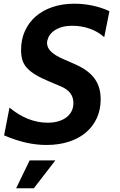

<svg xmlns="http://www.w3.org/2000/svg" viewBox="-20 -762 642 1028"><path d="M229 14.2Q173.8 14.2 118.2 1.5Q62.5 -11.2 2 -37.1L30.8 -186Q78.1 -146.5 129.6 -125.7Q181.2 -105 234.4 -105Q266.6 -105 292.2 -112.5Q317.9 -120.1 335.7 -133.8Q353.5 -147.5 363.3 -166.7Q373 -186 373 -210Q373 -241.7 356 -263.7Q338.9 -285.6 305.2 -299.8L247.1 -324.2Q201.2 -343.3 171.4 -361.1Q141.6 -378.9 124 -398.7Q106.4 -418.5 99.6 -441.4Q92.8 -464.4 92.8 -494.1Q92.8 -550.3 113.5 -596.2Q134.3 -642.1 171.9 -674.6Q209.5 -707 262 -724.6Q314.5 -742.2 378.4 -742.2Q425.8 -742.2 473.6 -732.4Q521.5 -722.7 565.9 -702.1L538.1 -563Q521.5 -578.1 501.5 -589.6Q481.4 -601.1 459.2 -608.9Q437 -616.7 413.8 -620.4Q390.6 -624 367.7 -624Q329.6 -624 303.5 -614.5Q277.3 -605 261.5 -591.1Q245.6 -577.1 238.8 -561Q231.9 -544.9 231.9 -531.2Q231.9 -507.3 252.7 -486.3Q273.4 -465.3 321.8 -444.3L325.2 -442.9L381.8 -418Q417.5 -402.3 443.4 -383.5Q469.2 -364.7 486.1 -341.6Q502.9 -318.4 511 -290.8Q519 -263.2 519 -229.5Q519 -174.8 498.5 -129.9Q478 -85 440.4 -53Q402.8 -21 349.1 -3.4Q295.4 14.2 229 14.2ZM138.7 96.7H276.4L161.1 246.1H66.4Z"/></svg>

Font: Hack
Style: Bold Italic
Weight: 700
Italic angle: -11°
Monospace: yes
Designer: Christopher Simpkins
Foundry: Christopher Simpkins
Version: Version 2.017; ttfautohint (v1.4.1) -l 4 -r 80 -G 350 -x 0 -